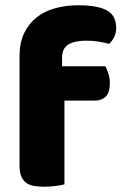

<svg xmlns="http://www.w3.org/2000/svg" viewBox="-20 -699 470 727"><path d="M54 -486Q54 -537 71.5 -573.5Q89 -610 119 -633.5Q149 -657 189.5 -668Q230 -679 276 -679Q350 -679 385 -659.5Q420 -640 420 -593Q420 -573 411.5 -557Q403 -541 393 -533Q374 -538 353.5 -541.5Q333 -545 306 -545Q263 -545 239 -530.5Q215 -516 215 -480V-448H379Q385 -437 390.5 -420.5Q396 -404 396 -384Q396 -349 380.5 -333.5Q365 -318 339 -318H224V-1Q214 2 192.5 5Q171 8 148 8Q126 8 108.5 5Q91 2 79 -7Q67 -16 60.5 -31.5Q54 -47 54 -72Z"/></svg>

Font: Baloo Bhai
Style: Regular
Weight: 400
Designer: Supriya Tembe, Noopur Datye and Ek Type
Foundry: Ek Type
Version: Version 1.443;PS 1.000;hotconv 16.6.51;makeotf.lib2.5.65220;